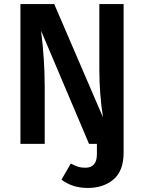

<svg xmlns="http://www.w3.org/2000/svg" viewBox="-20 -711 712 949"><path d="M413 218Q338 218 284 177L330 97Q350 108 365.5 113Q381 118 402 118Q459 118 459 51V0H420L183 -559Q201 -415 201 -282V0H81V-691H248L489 -131Q471 -248 471 -367V-691H591V43Q591 133 541.5 175.5Q492 218 413 218Z"/></svg>

Font: Trujillo Medium
Style: Regular
Weight: 500
Designer: Fira Sans original fonts by bBox Type GmbH, Carrois Corporate GbR, & Edenspiekermann AG / Changes by Cristiano Sobral
Foundry: Fira Sans original fonts by bBox Type GmbH, Carrois Corporate GbR, & Edenspiekermann AG / Changes by Cristiano Sobral
Version: Version 4.301;October 17, 2021;FontCreator 14.0.0.2814 64-bi